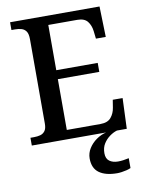

<svg xmlns="http://www.w3.org/2000/svg" viewBox="-101 -785 833 1095"><g transform="rotate(-10 315.5 -237.0)"><path d="M35 0V-45H56Q76 -45 92.5 -49.5Q109 -54 119.5 -68Q130 -82 130 -110V-599Q130 -630 120 -644.5Q110 -659 93.5 -664Q77 -669 56 -669H35V-714H553L558 -537H501L496 -581Q492 -615 474 -638Q456 -661 415 -661H247V-399H487V-347H247V-53H442Q484 -53 503.5 -76.5Q523 -100 528 -133L535 -177H592L585 0ZM488 240Q421 240 384 213.5Q347 187 347 130Q347 99 364 72Q381 45 408 26Q435 7 465 0H528Q507 6 485.5 21.5Q464 37 449.5 60Q435 83 435 115Q435 147 454.5 161Q474 175 504 175Q518 175 533.5 173Q549 171 567 167V224Q557 229 542.5 232.5Q528 236 513.5 238Q499 240 488 240Z"/></g></svg>

Font: Noto Serif Gujarati Medium
Style: Regular
Weight: 500
Version: Version 2.102